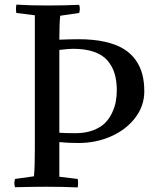

<svg xmlns="http://www.w3.org/2000/svg" viewBox="-20 -819 685 842"><path d="M132.8 -520V-752L51.8 -762.2Q48.3 -776.9 51.8 -798.8Q106.4 -794.9 189 -794.9Q262.7 -794.9 327.1 -797.9Q333 -780.3 327.1 -762.2L244.1 -750Q240.2 -715.8 240.2 -645Q290 -647 326.2 -647Q390.6 -647 440.2 -635.7Q489.7 -624.5 522 -604.7Q554.2 -585 575 -555.7Q595.7 -526.4 604.2 -492.9Q612.8 -459.5 612.8 -418Q612.8 -354.5 572.8 -302.2Q532.7 -250 466.8 -220.9Q400.9 -191.9 324.2 -191.9Q278.8 -191.9 240.2 -195.8V-43.9L320.8 -34.2Q324.2 -19.5 320.8 2.9Q257.8 0 184.1 0Q129.9 0 45.9 2Q40 -16.1 45.9 -34.2L128.9 -45.9Q132.8 -84 132.8 -163.1ZM240.2 -236.8Q265.1 -234.9 311 -234.9Q353.5 -234.9 386.2 -246.8Q418.9 -258.8 438.5 -277.6Q458 -296.4 470.5 -322Q482.9 -347.7 487.5 -372.1Q492.2 -396.5 492.2 -422.9Q492.2 -464.8 482.4 -496.8Q472.7 -528.8 451.2 -553.7Q429.7 -578.6 391.8 -591.8Q354 -605 300.8 -605Q283.2 -605 240.2 -600.1Z"/></svg>

Font: Adamina
Style: Regular
Weight: 400
Designer: Cyreal (www.cyreal.org)
Foundry: Cyreal (www.cyreal.org)
Version: Version 1.010